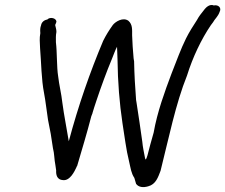

<svg xmlns="http://www.w3.org/2000/svg" viewBox="-20 -716 910 776"><path d="M146 -614C142 -603 142 -595 143 -582C139 -560 141 -547 142 -521C147 -461 147 -396 158 -340C164 -309 169 -264 174 -232C182 -195 189 -155 194 -117C200 -95 199 -72 204 -48L207 -27C206 -12 209 11 235 12C263 15 281 -23 289 -40V-41C289 -41 290 -43 292 -46C311 -111 331 -176 349 -246L354 -259V-260C358 -275 364 -291 370 -310C388 -364 411 -427 432 -477C441 -499 445 -512 453 -527C454 -513 454 -493 455 -474C456 -384 463 -298 475 -218C484 -164 489 -114 502 -62C508 -37 510 -16 523 3C525 11 527 18 530 27C540 41 559 43 579 37C610 29 619 0 629 -26C662 -157 690 -297 736 -411C759 -485 794 -558 832 -614L841 -626C847 -638 862 -650 868 -669C876 -684 863 -698 844 -694C828 -701 813 -686 808 -680C800 -669 790 -658 783 -647L776 -635C761 -612 745 -587 732 -561C711 -519 692 -466 673 -418C646 -346 616 -265 601 -180C590 -142 584 -119 576 -88C574 -82 572 -75 569 -71C568 -72 567 -75 566 -77V-78C562 -100 557 -121 555 -144C548 -197 540 -246 532 -300L530 -312C526 -363 523 -415 522 -468L520 -480C517 -516 515 -541 514 -573C514 -597 516 -617 499 -632C477 -648 446 -628 436 -615C421 -594 409 -575 397 -551C344 -425 297 -291 258 -145C250 -195 239 -248 232 -301C228 -338 219 -372 215 -408C209 -444 211 -505 206 -545C206 -561 205 -571 208 -587C208 -598 205 -605 203 -615C203 -616 205 -619 206 -622L208 -628V-629C207 -643 182 -649 171 -637C158 -635 148 -626 146 -614Z"/></svg>

Font: Scribbler
Style: BdIta
Weight: 700
Designer: Mew Too
Foundry: Cannot Into Space Fonts
Version: Version 1.001